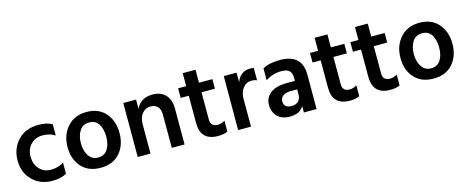

<svg xmlns="http://www.w3.org/2000/svg" viewBox="-36 -1181 4234 1742"><g transform="rotate(-15 2081.0 -310.0)"><path d="M300 9Q183 9 110.5 -65Q38 -139 38.5 -251Q39 -363 110.5 -439Q182 -515 306 -515Q380 -515 432 -487V-381Q382 -413 315 -413Q248 -413 205 -369Q162 -325 161 -252Q163 -180 204.5 -136Q246 -92 312.5 -92Q379 -92 432 -126V-22Q379 9 300 9Z M754.5 -417Q695 -417 664.5 -370Q634 -323 634 -252.5Q634 -182 665 -135Q696 -88 754 -88Q812 -88 842 -134Q872 -180 872 -252Q872 -324 843 -370.5Q814 -417 754.5 -417ZM755.5 -515Q869 -515 933 -441.5Q997 -368 997 -254Q997 -140 932.5 -66Q868 8 752.5 8Q637 8 572.5 -64Q508 -136 508 -250Q508 -364 575 -439.5Q642 -515 755.5 -515Z M1540 0H1420V-312Q1420 -362 1396 -387.5Q1372 -413 1328 -413Q1284 -413 1252 -376.5Q1220 -340 1220 -272V0H1100V-507H1220V-420Q1263 -513 1376 -513Q1452 -513 1496 -467Q1540 -421 1540 -337Z M1855 5Q1691 5 1691 -161V-417H1615V-507H1691V-629H1811V-507H1937V-417H1811V-159Q1811 -127 1828 -110.5Q1845 -94 1879 -94Q1913 -94 1945 -115V-12Q1910 5 1855 5Z M2164 0H2043L2044 -507H2164V-417Q2199 -511 2292 -511Q2313 -511 2326 -508V-392Q2303 -402 2275 -402Q2226 -402 2195 -362Q2164 -322 2164 -262Z M2529 4Q2457 4 2414.5 -38Q2372 -80 2372 -148Q2372 -216 2426 -257Q2480 -298 2582 -298H2656V-329Q2656 -371 2634 -393Q2612 -415 2559 -415Q2478 -415 2410 -370V-481Q2467 -516 2574 -516Q2780 -516 2780 -324V0H2661V-61Q2626 4 2529 4ZM2571 -85Q2611 -85 2633.5 -108.5Q2656 -132 2656 -170V-218H2594Q2547 -218 2522 -198.5Q2497 -179 2497 -149Q2497 -85 2571 -85Z M3094 5Q2930 5 2930 -161V-417H2854V-507H2930V-629H3050V-507H3176V-417H3050V-159Q3050 -127 3067 -110.5Q3084 -94 3118 -94Q3152 -94 3184 -115V-12Q3149 5 3094 5Z M3473 5Q3309 5 3309 -161V-417H3233V-507H3309V-629H3429V-507H3555V-417H3429V-159Q3429 -127 3446 -110.5Q3463 -94 3497 -94Q3531 -94 3563 -115V-12Q3528 5 3473 5Z M3881.5 -417Q3822 -417 3791.5 -370Q3761 -323 3761 -252.5Q3761 -182 3792 -135Q3823 -88 3881 -88Q3939 -88 3969 -134Q3999 -180 3999 -252Q3999 -324 3970 -370.5Q3941 -417 3881.5 -417ZM3882.5 -515Q3996 -515 4060 -441.5Q4124 -368 4124 -254Q4124 -140 4059.5 -66Q3995 8 3879.5 8Q3764 8 3699.5 -64Q3635 -136 3635 -250Q3635 -364 3702 -439.5Q3769 -515 3882.5 -515Z"/></g></svg>

Font: Hind Mysuru SemiBold
Style: Regular
Weight: 600
Designer: Manushi Parikh, Hitesh Malaviya
Foundry: Indian Type Foundry
Version: Version 0.703;PS 1.0;hotconv 1.0.86;makeotf.lib2.5.63406